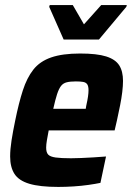

<svg xmlns="http://www.w3.org/2000/svg" viewBox="-20 -729 520 757"><path d="M210 8Q137 8 95.5 -4.5Q54 -17 37 -43.5Q20 -70 20 -112Q20 -140 25.5 -175.5Q31 -211 40 -254Q54 -323 70 -372.5Q86 -422 111.5 -454.5Q137 -487 181.5 -502.5Q226 -518 296 -518Q362 -518 398.5 -506.5Q435 -495 450 -471.5Q465 -448 465 -410Q465 -391 462 -366Q459 -341 453.5 -313.5Q448 -286 441 -254L432 -215H172Q168 -194 165 -176.5Q162 -159 162 -147Q162 -128 170 -119.5Q178 -111 199.5 -108Q221 -105 260 -105Q277 -105 300 -106Q323 -107 348.5 -108.5Q374 -110 398 -112L376 -8Q357 -4 329 0Q301 4 270 6Q239 8 210 8ZM190 -300H318L320 -312Q325 -334 327 -348.5Q329 -363 329 -373Q329 -389 324 -396.5Q319 -404 308 -406Q297 -408 279 -408Q257 -408 243 -404.5Q229 -401 220.5 -390Q212 -379 205 -357.5Q198 -336 190 -300ZM231 -573 174 -702 176 -709H267L311 -633L379 -709H480L478 -702L370 -573Z"/></svg>

Font: Saira SemiCondensed
Style: Bold Italic
Weight: 700
Width: 4
Italic angle: -12°
Designer: Hector Gatti with collaboration of the Omnibus-Type team
Foundry: Omnibus-Type
Version: Version 1.101